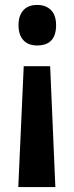

<svg xmlns="http://www.w3.org/2000/svg" viewBox="-20 -615 301 777"><path d="M207 -513Q207 -431 130 -431Q94 -431 74.5 -452.5Q55 -474 55 -513Q55 -552 74.5 -573.5Q94 -595 130 -595Q166 -595 186.5 -574Q207 -553 207 -513ZM76 -347H183L204 142H54Z"/></svg>

Font: Noto Sans Tamil UI ExtraCondensed
Style: Bold
Weight: 700
Width: 2
Designer: Jelle Bosma - Monotype Design Team
Foundry: Monotype Imaging Inc.
Version: Version 2.004; ttfautohint (v1.8.4.7-5d5b)